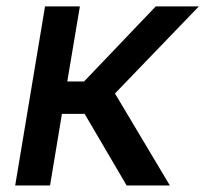

<svg xmlns="http://www.w3.org/2000/svg" viewBox="-20 -565 626 585"><path d="M26.3 0 117.2 -545.5H223.4L185 -316.8H236.2L454.5 -545.5H585.9L330.3 -280.2L497.5 0H365.8L237.9 -218H168.7L132.5 0Z"/></svg>

Font: Inter UI Medium
Style: Italic
Weight: 500
Italic angle: 9.39999°
Designer: Rasmus Andersson
Foundry: rsms
Version: 3.2;8d6f07862